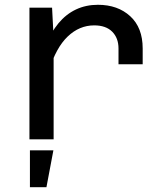

<svg xmlns="http://www.w3.org/2000/svg" viewBox="-20 -582 690 802"><path d="M475 -313.5V-379.5Q475 -423 448.8 -449.5Q422.5 -476 373.5 -476Q311.5 -476 262.8 -429.5Q214 -383 185 -288L170.5 -390Q192.5 -446.5 224.2 -484.8Q256 -523 297.5 -542.5Q339 -562 389 -562Q472 -562 524 -514.2Q576 -466.5 576 -379.5V-313.5ZM103 0V-550H197.5L204 -425V0ZM105 200V46H203L174 200Z"/></svg>

Font: Azeret Mono Thin
Style: Regular
Weight: 100
Designer: Martin Vácha
Foundry: Displaay
Version: Version 1.002